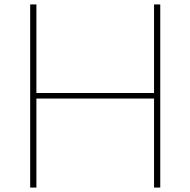

<svg xmlns="http://www.w3.org/2000/svg" viewBox="-20 -845 858 865"><path d="M116 -825H144V-426H674V-825H702V0H674V-401H144V0H116Z"/></svg>

Font: Spartan MB
Style: Regular
Weight: 250
Designer: Matt Bailey
Foundry: Matt Bailey
Version: Version 1.000